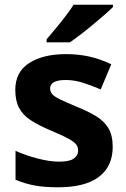

<svg xmlns="http://www.w3.org/2000/svg" viewBox="-20 -786 537 816"><path d="M459 -162Q459 -79 400.5 -34.5Q342 10 226 10Q169 10 128 2.5Q87 -5 46 -22V-145Q90 -125 141 -112Q192 -99 231 -99Q275 -99 293.5 -112Q312 -125 312 -146Q312 -160 304.5 -171Q297 -182 272 -196Q247 -210 194 -232Q143 -254 110 -275.5Q77 -297 61 -327.5Q45 -358 45 -404Q45 -480 104 -518Q163 -556 261 -556Q312 -556 358 -546Q404 -536 453 -513L408 -406Q368 -423 332 -434.5Q296 -446 259 -446Q226 -446 209.5 -437Q193 -428 193 -410Q193 -397 201.5 -386.5Q210 -376 234.5 -364Q259 -352 307 -332Q354 -313 388 -292.5Q422 -272 440.5 -241.5Q459 -211 459 -162ZM460 -756Q446 -742 423 -722Q400 -702 373.5 -680Q347 -658 321.5 -638.5Q296 -619 277 -606H178V-619Q194 -638 215.5 -663.5Q237 -689 258 -716.5Q279 -744 293 -766H460Z"/></svg>

Font: Noto Sans Tangsa
Style: Bold
Weight: 700
Version: Version 1.504